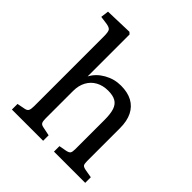

<svg xmlns="http://www.w3.org/2000/svg" viewBox="-202 -915 1065 1065"><g transform="rotate(45 330.0 -383.0)"><path d="M54 0V-44L100 -53Q117 -56 122.5 -66Q128 -76 128 -101V-647Q128 -683 120.5 -693.5Q113 -704 86 -708L41 -714L47 -761L210 -766L221 -756V-436V-427Q244 -470 290 -496Q336 -522 388 -522Q441 -522 477 -502.5Q513 -483 532 -445Q551 -407 551 -351V-93Q551 -71 556 -63.5Q561 -56 582 -52L629 -44V0H384V-43L428 -51Q447 -55 452.5 -63Q458 -71 458 -93V-324Q458 -371 448.5 -399Q439 -427 417 -439.5Q395 -452 358 -452Q317 -452 286 -435Q255 -418 238 -386.5Q221 -355 221 -313V-97Q221 -75 226 -66Q231 -57 246 -54L299 -43V0Z"/></g></svg>

Font: Literata 18pt
Style: Regular
Weight: 400
Designer: Latin by Veronika Burian and Jose Scaglione. Greek by Irene Vlachou. Cyrillic by Vera Evstafieva.
Foundry: TypeTogether
Version: Version 3.103;gftools[0.9.29]